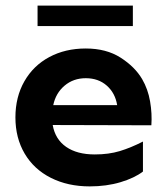

<svg xmlns="http://www.w3.org/2000/svg" viewBox="-20 -655 593 685"><path d="M286 -482Q359 -482 410 -449.5Q461 -417 487 -373Q508 -337 515.5 -293Q523 -249 520 -208L168 -209Q177 -158 216 -131Q255 -104 318 -104Q368 -104 407.5 -116Q447 -128 490 -150V-43Q460 -20 410 -5Q360 10 300 10Q222 10 161.5 -20.5Q101 -51 68 -107Q35 -163 35 -236Q35 -309 67 -365Q99 -421 156 -451.5Q213 -482 286 -482ZM398 -280Q391 -323 361 -349.5Q331 -376 286 -376Q242 -376 210.5 -349.5Q179 -323 170 -280ZM114 -635H454V-562H114Z"/></svg>

Font: Madhuban SemiBold
Style: Regular
Weight: 600
Designer: jaikishan Patel
Foundry: MagicType
Version: Version 1.000